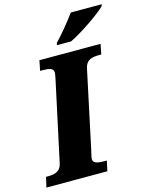

<svg xmlns="http://www.w3.org/2000/svg" viewBox="-159 -1014 847 1098"><g transform="rotate(-15 264.5 -465.5)"><path d="M245 -771H329C403 -807 521 -889 550 -921L553 -931H370C339 -888 284 -821 248 -784ZM-24 0H337L350 -60H337C298 -60 269 -64 269 -90C269 -102 274 -116 279 -140L377 -600C387 -647 422 -654 463 -654H476L488 -714H126L114 -654H126C166 -654 193 -650 193 -624C193 -620 192 -609 187 -586L85 -112C75 -67 39 -60 2 -60H-10Z"/></g></svg>

Font: Noto Serif SemiCondensed Black
Style: Italic
Weight: 900
Width: 4
Italic angle: -12°
Designer: Monotype Design Team
Foundry: Monotype Imaging Inc.
Version: Version 2.014